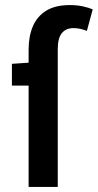

<svg xmlns="http://www.w3.org/2000/svg" viewBox="-20 -738 386 758"><path d="M93 0V-542Q93 -594 109.5 -633.5Q126 -673 162 -695.5Q198 -718 256 -718Q283 -718 306.5 -713Q330 -708 346 -701L323 -616Q296 -627 270 -627Q240 -627 224 -607Q208 -587 208 -544V0ZM27 -400V-486L99 -491H192V-400Z"/></svg>

Font: Mada SemiBold
Style: Regular
Weight: 600
Designer: Khaled Hosny
Version: Version 1.5